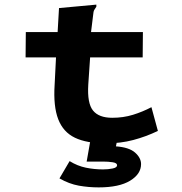

<svg xmlns="http://www.w3.org/2000/svg" viewBox="-20 -610 790 833"><path d="M440 12Q356 12 305 -12.5Q254 -37 232.5 -93Q211 -149 217 -242L223 -361H91L92 -471H230L236 -575L388 -589L398 -590V-581Q393 -574 389 -567Q385 -560 384 -544L375 -471H600L599 -361H371L363 -243Q358 -162 383.5 -130.5Q409 -99 467 -99Q515 -99 557 -112Q599 -125 637 -145L665 -42Q613 -17 558 -2.5Q503 12 440 12ZM408 203Q364 203 322 195.5Q280 188 238 164L282 89Q316 110 352.5 117.5Q389 125 427 125Q449 125 468.5 121Q488 117 488 107Q488 97 469 94Q450 91 427 91H356L372 0H488L483 25Q540 29 566 52Q592 75 592 102Q592 145 544.5 174Q497 203 408 203Z"/></svg>

Font: Inconsolata ExtraExpanded Black
Style: Regular
Weight: 900
Width: 8
Monospace: yes
Designer: Raph Levien, Cyreal, Brenton Simpson
Foundry: Raph Levien, Cyreal, Google
Version: Version 3.001; ttfautohint (v1.8.2.53-6de2)